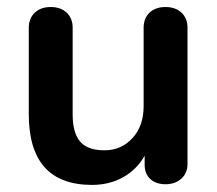

<svg xmlns="http://www.w3.org/2000/svg" viewBox="-20 -519 619 547"><path d="M514.2 -439.9V-51.8Q514.2 -25.9 496.6 -10Q479 5.9 451.7 5.9Q424.3 5.9 408.2 -9Q392.1 -23.9 392.1 -49.8V-75.2Q369.1 -35.2 330.1 -13.7Q291 7.8 242.2 7.8Q62 7.8 62 -193.8V-439.9Q62 -466.8 79.1 -482.9Q96.2 -499 124.5 -499Q152.8 -499 169.9 -482.9Q187 -466.8 187 -439.9V-192.9Q187 -141.1 208 -116Q229 -90.8 277.3 -90.8Q325.7 -90.8 357.4 -125.5Q389.2 -160.2 389.2 -216.8V-439.9Q389.2 -466.8 406 -482.9Q422.9 -499 451.4 -499Q480 -499 497.1 -482.9Q514.2 -466.8 514.2 -439.9Z"/></svg>

Font: Nunito-Bold
Style: Bold
Weight: 700
Designer: Vernon Adams
Foundry: newtypography
Version: Version 3.000